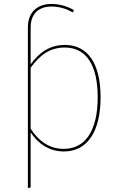

<svg xmlns="http://www.w3.org/2000/svg" viewBox="-20 -755 603 969"><path d="M307.3 -528.3C228.6 -528.3 175.1 -486.5 134.7 -430.2V-615.8C134.7 -688.7 178.1 -722 240.3 -722C281.3 -722 316 -710.1 347.7 -692.4L353.4 -703.8C321.3 -722.4 282.1 -735.1 239.4 -735.1C169.8 -735.1 120.7 -694.4 120.7 -617.6V193.9L134.7 191.3V-86.9C170.6 -32.7 225.8 9.4 302.4 9.4C423.4 9.4 487.6 -94.6 487.6 -264C487.6 -433.1 423.8 -528.3 307.3 -528.3ZM302 -3.7C227.6 -3.7 174.3 -44.6 134.7 -105V-413.2C179.8 -474.5 228.4 -515.1 307.3 -515.1C415.7 -515.1 473.1 -426 473.1 -264C473.1 -100.4 413.8 -3.7 302 -3.7Z"/></svg>

Font: Fira Sans Hair
Style: Regular
Weight: 100
Designer: bBox Type GmbH & Carrois Corporate GbR & Edenspiekermann AG
Foundry: bBox Type GmbH & Carrois Corporate GbR & Edenspiekermann AG
Version: Version 4.300;PS 004.300;hotconv 1.0.88;makeotf.lib2.5.64775